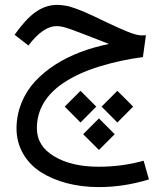

<svg xmlns="http://www.w3.org/2000/svg" viewBox="-20 -451 671 778"><path d="M421.4 -272.9C339.4 -255.9 266.6 -229.5 203.1 -188.5C171.4 -168 144 -145 121.1 -120.1C75.2 -69.8 46.9 -2.9 46.9 69.8C46.9 144 84.5 207 145 246.1C205.6 285.2 288.1 307.1 380.4 307.1C448.2 307.1 516.1 296.9 583.5 275.9L562 200.2C505.4 216.3 444.3 224.6 379.4 224.6C306.2 224.6 246.1 210.4 199.7 182.6C152.8 154.8 129.4 116.7 129.4 68.4C129.4 -10.7 171.4 -70.3 235.4 -113.8C279.8 -143.6 327.6 -164.6 386.2 -182.6C444.8 -200.2 498 -211.4 559.1 -219.7L571.3 -308.1C565.4 -307.6 559.6 -307.6 553.7 -307.6C539.6 -307.6 520 -313 494.1 -323.7C481 -329.1 469.7 -334 460 -338.4C449.7 -342.8 436.5 -349.1 419.9 -356.9C403.3 -364.7 391.1 -370.6 383.8 -374C380.4 -375.5 372.6 -379.4 361.3 -384.8C349.6 -390.1 341.8 -393.6 337.9 -395.5C334 -397 327.1 -400.4 316.9 -404.8C306.6 -409.2 299.3 -412.1 294.4 -413.6C284.7 -417 264.6 -424.3 252.9 -426.8C241.2 -428.7 225.6 -431.2 212.4 -431.2C145.5 -431.2 95.7 -389.6 39.1 -310.1L95.2 -266.6C134.8 -318.8 172.9 -345.2 209 -345.2C217.3 -345.2 226.6 -344.2 235.8 -341.8C250 -338.9 285.2 -326.2 341.3 -304.2C370.1 -293 402.3 -280.3 421.4 -272.9ZM444.8 92.8 380.9 28.8 316.9 92.8 380.9 156.7ZM519.5 -19 455.6 -83 391.6 -19 455.6 45.4ZM370.1 -19 306.2 -83 242.2 -19 306.2 45.4Z"/></svg>

Font: Samim
Style: Regular
Weight: 400
Foundry: DejaVu fonts team - Redesigned by Saber Rastikerdar
Version: Version 4.0.5